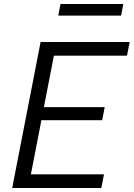

<svg xmlns="http://www.w3.org/2000/svg" viewBox="-20 -940 668 960"><path d="M41 0H486.5L500 -68.5H134.5L187 -339H491L503.5 -404.5H199.5L249.5 -661.5H615L628.5 -730H183ZM596.5 -920H282.5L271.5 -862H585.5Z"/></svg>

Font: Monaspace Neon Light
Style: Italic
Weight: 300
Italic angle: -11°
Designer: Riley Cran & the Lettermatic Team
Foundry: Lettermatic
Version: Version 1.200 (Monaspace Neon)